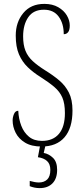

<svg xmlns="http://www.w3.org/2000/svg" viewBox="-20 -744 433 988"><path d="M194 10Q142 10 109 -10Q76 -30 60.5 -61Q45 -92 45 -124Q45 -141 52 -157.5Q59 -174 74 -174Q76 -132 89.5 -97Q103 -62 129 -40.5Q155 -19 196 -19Q253 -19 283.5 -55.5Q314 -92 314 -162Q314 -211 301 -241.5Q288 -272 260 -296Q232 -320 188 -348Q151 -371 122.5 -398.5Q94 -426 77.5 -464.5Q61 -503 61 -561Q61 -630 100 -677Q139 -724 208 -724Q250 -724 279.5 -707Q309 -690 324 -664.5Q339 -639 339 -613Q339 -589 330.5 -578.5Q322 -568 308 -568Q308 -623 282 -658.5Q256 -694 206 -694Q152 -694 125.5 -655.5Q99 -617 99 -557Q99 -513 111 -483Q123 -453 148.5 -429.5Q174 -406 214 -381Q253 -357 284.5 -330.5Q316 -304 334.5 -267.5Q353 -231 353 -175Q353 -85 312 -37.5Q271 10 194 10ZM184 224Q158 224 133 214V187Q161 195 180 195Q207 195 223 179.5Q239 164 239 130Q239 100 222 84.5Q205 69 175 65L189 -9H217L205 43Q232 48 253 68.5Q274 89 274 130Q274 175 250 199.5Q226 224 184 224Z"/></svg>

Font: Noto Serif Hebrew ExtraCondensed ExtraLight
Style: Regular
Weight: 200
Width: 2
Designer: Monotype Design Team
Foundry: Monotype Imaging Inc.
Version: Version 2.004; ttfautohint (v1.8.4.7-5d5b)